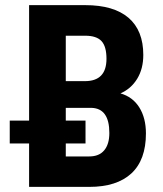

<svg xmlns="http://www.w3.org/2000/svg" viewBox="-20 -731 638 751"><path d="M93.8 0V-710.9H313.5Q424.8 -710.9 482.7 -661.4Q540.5 -611.8 540.5 -516.1Q540.5 -461.9 516.6 -422.9Q492.7 -383.8 451.2 -365.7Q499 -352.1 524.9 -310.8Q550.8 -269.5 550.8 -209Q550.8 -105.5 493.9 -52.7Q437 0 329.1 0ZM237.3 -309.1V-119.1H329.1Q367.7 -119.1 387.7 -143.1Q407.7 -167 407.7 -210.9Q407.7 -306.6 338.4 -309.1ZM237.3 -413.6H312Q396.5 -413.6 396.5 -501Q396.5 -549.3 377 -570.3Q357.4 -591.3 313.5 -591.3H237.3ZM314.5 -169.9H18.1V-259.3H314.5Z"/></svg>

Font: Roboto Condensed
Style: Bold
Weight: 700
Designer: Google
Version: Version 2.134; 2016